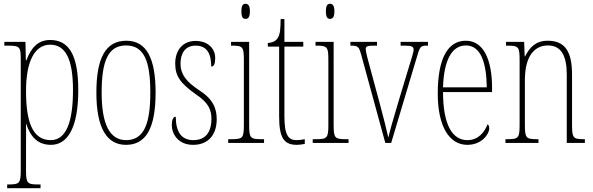

<svg xmlns="http://www.w3.org/2000/svg" viewBox="-20 -758 3145 1018"><path d="M18 240H195V220H184C124 220 118 214 118 144V14C118 -34 119 -77 118 -102H119C140 -35 179 10 250 10C338 10 395 -80 395 -280C395 -469 344 -546 246 -546C178 -546 143 -500 120 -438H117L115 -536H3V-516H18C87 -516 90 -510 90 -441V144C90 214 84 220 23 220H18ZM249 -15C149 -15 118 -120 118 -276C118 -431 163 -521 246 -521C328 -521 367 -444 367 -280C367 -119 334 -15 249 -15Z M648 10C751 10 805 -73 805 -267C805 -449 757 -542 650 -542C540 -542 491 -451 491 -267C491 -76 548 10 648 10ZM649 -15C560 -15 519 -102 519 -267C519 -434 553 -517 648 -517C744 -517 777 -434 777 -267C777 -103 744 -15 649 -15Z M1004 10C1082 10 1129 -41 1129 -126C1129 -185 1109 -234 1031 -283C967 -326 937 -365 937 -420C937 -473 960 -516 1017 -516C1074 -516 1100 -478 1100 -405C1115 -405 1121 -421 1121 -450C1121 -504 1079 -541 1017 -541C950 -541 909 -493 909 -421C909 -355 936 -317 1017 -259C1087 -213 1101 -174 1101 -129C1101 -52 1066 -15 1005 -15C941 -15 912 -60 912 -139C899 -139 891 -125 891 -93C891 -50 923 10 1004 10Z M1282 -658C1295 -658 1305 -666 1305 -698C1305 -729 1295 -738 1282 -738C1268 -738 1260 -729 1260 -698C1260 -666 1268 -658 1282 -658ZM1190 0H1380V-20H1367C1307 -20 1301 -26 1301 -96V-536H1205V-516H1211C1269 -516 1273 -508 1273 -437V-96C1273 -26 1267 -20 1206 -20H1190Z M1554 10C1565 10 1581 8 1596 5V-20C1579 -17 1568 -15 1552 -15C1510 -15 1488 -40 1488 -140V-511H1588V-536H1488V-657H1468C1467 -610 1467 -575 1450 -553C1441 -540 1425 -532 1400 -530V-511H1460V-141C1460 -26 1486 10 1554 10Z M1730 -658C1743 -658 1753 -666 1753 -698C1753 -729 1743 -738 1730 -738C1716 -738 1708 -729 1708 -698C1708 -666 1716 -658 1730 -658ZM1638 0H1828V-20H1815C1755 -20 1749 -26 1749 -96V-536H1653V-516H1659C1717 -516 1721 -508 1721 -437V-96C1721 -26 1715 -20 1654 -20H1638Z M1895 -468 2023 0H2054L2194 -468C2208 -515 2214 -516 2247 -516H2249V-536H2104V-516H2124C2164 -516 2173 -511 2173 -494C2173 -480 2159 -439 2136 -363L2091 -214C2062 -118 2045 -55 2039 -28C2030 -68 2009 -153 1993 -211L1940 -407C1931 -439 1919 -484 1919 -498C1919 -513 1929 -516 1965 -516H1979V-536H1838V-516C1879 -516 1883 -511 1895 -468Z M2458 10C2533 10 2574 -46 2574 -77C2574 -90 2570 -96 2565 -99C2549 -57 2516 -15 2458 -15C2378 -15 2329 -97 2329 -270H2589V-291C2589 -445 2542 -542 2450 -542C2355 -542 2301 -450 2301 -262C2301 -88 2362 10 2458 10ZM2561 -295H2329C2333 -431 2372 -517 2450 -517C2529 -517 2559 -427 2561 -295Z M2660 0H2835V-20H2829C2769 -20 2763 -26 2763 -96V-333C2763 -467 2818 -517 2886 -517C2958 -517 2985 -457 2985 -364V0H3081V-20H3077C3019 -20 3013 -26 3013 -96V-363C3013 -486 2975 -542 2884 -542C2821 -542 2789 -508 2764 -459H2762L2759 -536H2663V-516H2668C2729 -516 2735 -511 2735 -441V-96C2735 -26 2729 -20 2668 -20H2660Z"/></svg>

Font: Noto Serif ExtraCondensed Thin
Style: Regular
Weight: 100
Width: 2
Designer: Monotype Design Team
Foundry: Monotype Imaging Inc.
Version: Version 2.013